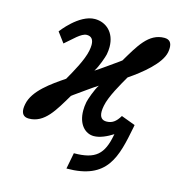

<svg xmlns="http://www.w3.org/2000/svg" viewBox="-101 -586 780 843"><g transform="rotate(15 289.0 -164.5)"><path d="M87.4 -404.3 121.6 -358.4C154.3 -385.3 186 -421.4 211.4 -421.4C231 -421.4 242.7 -410.2 242.7 -383.8C242.7 -376.5 241.7 -367.7 239.7 -357.4C231.4 -313.5 194.8 -249.5 173.3 -211.9C115.7 -172.9 40.5 -121.6 28.3 -57.6C26.9 -50.3 25.9 -43.5 25.9 -37.1C25.9 -15.1 35.2 -0.5 59.6 -0.5C131.3 -0.5 168 -69.3 212.9 -144.5L221.2 -150.9C256.8 -175.8 293.5 -203.1 319.8 -219.7C304.7 -197.3 288.1 -148.4 285.6 -136.2C282.7 -122.1 281.7 -108.9 281.7 -96.7C281.7 -34.2 315.9 0 355 0C382.8 0 414.1 -14.6 440.9 -31.7C440.4 -30.3 440.4 -28.3 439.9 -26.9C422.9 62 389.6 95.2 290.5 95.2L276.4 168.5C462.9 168.5 486.3 59.6 514.2 -82.5L516.1 -93.3L452.1 -117.2C434.6 -87.9 417.5 -76.2 392.1 -76.2C372.6 -76.2 360.8 -87.4 360.8 -113.8C360.8 -121.1 361.8 -129.9 363.8 -140.1C372.1 -184.1 410.6 -249.5 432.1 -287.1C489.7 -326.2 565.4 -386.7 575.7 -440.4C577.1 -447.8 577.6 -454.1 577.6 -460.4C577.6 -482.4 568.4 -497.1 543.9 -497.1C472.2 -497.1 436 -428.7 391.1 -353.5L381.3 -346.2C345.7 -321.3 310.1 -294.9 283.7 -278.3C298.8 -300.8 315.4 -349.1 317.9 -361.3C320.3 -373.5 321.3 -384.8 321.3 -395.5C321.3 -461.9 278.3 -498 228 -498C156.2 -498 87.4 -404.3 87.4 -404.3Z"/></g></svg>

Font: Fantasque Sans Mono
Style: RegItalic
Weight: 400
Italic angle: -11°
Monospace: yes
Designer: Jany Belluz
Version: Version 1.6.3